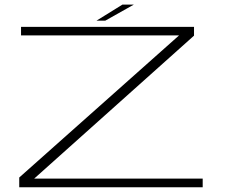

<svg xmlns="http://www.w3.org/2000/svg" viewBox="-20 -788 968 808"><path d="M61 0H833V-36.5H124L796.5 -638V-675H68.5V-639H733.5L61 -41ZM386 -701H423L543 -768.5H495Z"/></svg>

Font: Anybody ExtraExpanded ExtraLight
Style: Regular
Weight: 250
Width: 8
Version: Version 1.113;gftools[0.9.25]